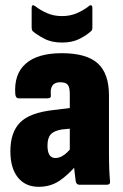

<svg xmlns="http://www.w3.org/2000/svg" viewBox="-20 -712 475 740"><path d="M286 0Q275 0 272 -12Q270 -25 267.5 -48.5Q265 -72 263 -93L249 -122V-349Q249 -376 241 -385.5Q233 -395 212 -395Q171 -395 176 -346Q178 -333 163 -333H52Q41 -333 39 -348Q33 -426 79 -466.5Q125 -507 218 -507Q313 -507 356.5 -468Q400 -429 400 -344V-130Q400 -89 401 -62.5Q402 -36 404 -14Q406 0 392 0ZM129 8Q78 8 49 -28Q20 -64 20 -129Q20 -202 57.5 -240Q95 -278 187 -288L260 -297L259 -217L218 -213Q188 -208 175.5 -194Q163 -180 163 -151Q163 -127 170.5 -115Q178 -103 194 -103Q211 -103 228.5 -116Q246 -129 267 -158L279 -80Q242 -37 208 -14.5Q174 8 129 8ZM219 -548Q179 -548 150.5 -563Q122 -578 106 -592Q102 -597 102 -606V-681Q102 -690 105.5 -691.5Q109 -693 116 -688Q135 -673 161 -661.5Q187 -650 219 -650Q251 -650 277 -661.5Q303 -673 322 -688Q327 -693 331.5 -691.5Q336 -690 336 -681V-606Q336 -596 331 -592Q315 -577 287 -562.5Q259 -548 219 -548Z"/></svg>

Font: Sofia Sans Condensed Black
Style: Regular
Weight: 900
Designer: Botio Nikoltchev, Ani Petrova
Foundry: lettersoup
Version: Version 4.101